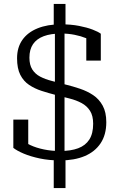

<svg xmlns="http://www.w3.org/2000/svg" viewBox="-20 -824 600 979"><path d="M254 -804H314V-682L309 -671V-39L314 -27V135H254V-27L260 -37V-670L254 -682ZM286 -54Q341 -54 378.5 -68Q416 -82 435.5 -112.5Q455 -143 455 -193Q455 -234 439 -259Q423 -284 396 -298.5Q369 -313 335.5 -321.5Q302 -330 267 -339Q228 -349 192.5 -360.5Q157 -372 128.5 -391Q100 -410 83.5 -442.5Q67 -475 67 -527Q67 -582 94 -620.5Q121 -659 171.5 -679.5Q222 -700 290 -700Q342 -700 383 -692Q424 -684 452.5 -673Q481 -662 494 -652V-515H420V-643Q429 -642 436.5 -638.5Q444 -635 449.5 -629Q455 -623 457 -617Q459 -611 458 -606Q444 -619 418.5 -629.5Q393 -640 360.5 -646.5Q328 -653 292 -653Q239 -653 203 -639.5Q167 -626 148.5 -599Q130 -572 130 -530Q130 -493 144.5 -470Q159 -447 184.5 -433.5Q210 -420 243.5 -411.5Q277 -403 314 -393Q351 -384 388 -371.5Q425 -359 455 -339Q485 -319 503.5 -285.5Q522 -252 522 -201Q522 -137 493 -93.5Q464 -50 411.5 -28Q359 -6 287 -6Q230 -6 183 -16Q136 -26 101.5 -40.5Q67 -55 48 -70V-214H124V-77Q114 -80 106 -85Q98 -90 93 -96Q88 -102 86 -107.5Q84 -113 86 -117Q105 -98 135 -84Q165 -70 204 -62Q243 -54 286 -54Z"/></svg>

Font: Roboto Serif SemiCondensed Light
Style: Regular
Weight: 300
Width: 4
Designer: Greg Gazdowicz
Foundry: Commercial Type
Version: Version 1.007